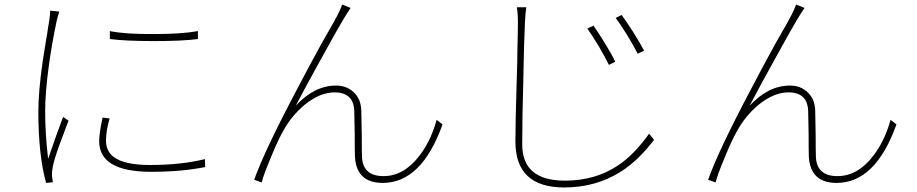

<svg xmlns="http://www.w3.org/2000/svg" viewBox="-20 -787 4040 846"><path d="M464 -650Q532 -636 659 -637Q781 -637 852 -650V-615Q784 -606 659 -606Q534 -606 464 -615ZM463 -265Q447 -210 447 -167Q447 -122 480 -96Q527 -60 641 -60Q778 -60 883 -86L884 -51Q781 -30 646 -30Q417 -30 417 -165Q417 -200 432 -269ZM241 -736Q233 -710 229 -692Q207 -586 195 -496Q179 -380 179 -295Q179 -198 192 -87Q230 -198 258 -272L282 -255Q277 -242 273 -232Q268 -218 263 -205Q251 -174 242 -149Q218 -82 213 -54Q208 -31 209 -12L211 3L212 10L213 16L183 19Q149 -105 149 -295Q149 -384 168 -516Q174 -557 184 -617L188 -639L191 -660Q195 -682 197 -696Q201 -721 201 -740Z M1519 -743Q1515 -737 1511 -731Q1501 -716 1493 -702Q1462 -650 1394 -526Q1322 -396 1283 -321Q1365 -410 1461 -410Q1507 -410 1538 -381Q1571 -351 1572 -298L1573 -244L1574 -191Q1574 -125 1575 -97Q1578 -11 1670 -11Q1760 -11 1829 -102Q1856 -137 1877 -183Q1894 -222 1904 -259L1930 -239Q1838 19 1666 19Q1598 19 1568 -21Q1556 -37 1550 -58Q1545 -75 1544 -95Q1543 -126 1543 -194L1542 -246L1541 -298Q1538 -380 1454 -380Q1390 -380 1322 -325Q1264 -276 1229 -212Q1204 -169 1173 -92Q1142 -19 1133 17L1100 5Q1146 -124 1289 -394Q1337 -486 1394 -590Q1414 -626 1436 -664Q1443 -677 1452 -692L1458 -704L1464 -714Q1480 -745 1488 -767L1525 -752Q1522 -747 1519 -743Z M2642 -602Q2675 -549 2691 -515L2663 -501Q2647 -534 2619 -582Q2589 -632 2568 -661L2595 -674Q2615 -646 2642 -602ZM2768 -649Q2800 -598 2818 -564L2790 -550Q2773 -583 2745 -630Q2714 -680 2693 -708L2719 -721Q2737 -697 2768 -649ZM2299 -755Q2295 -730 2293 -688Q2291 -630 2289 -579Q2287 -506 2286 -441Q2281 -264 2281 -151Q2281 9 2469 9Q2603 9 2703 -58Q2774 -105 2840 -198L2862 -171Q2793 -80 2716 -31Q2606 39 2466 39Q2251 39 2251 -163Q2251 -248 2257 -440L2258 -475L2259 -510Q2260 -549 2260 -577Q2262 -647 2262 -688Q2262 -733 2257 -755Z M3519 -743Q3515 -737 3511 -731Q3501 -716 3493 -702Q3462 -650 3394 -526Q3322 -396 3283 -321Q3365 -410 3461 -410Q3507 -410 3538 -381Q3571 -351 3572 -298L3573 -244L3574 -191Q3574 -125 3575 -97Q3578 -11 3670 -11Q3760 -11 3829 -102Q3856 -137 3877 -183Q3894 -222 3904 -259L3930 -239Q3838 19 3666 19Q3598 19 3568 -21Q3556 -37 3550 -58Q3545 -75 3544 -95Q3543 -126 3543 -194L3542 -246L3541 -298Q3538 -380 3454 -380Q3390 -380 3322 -325Q3264 -276 3229 -212Q3204 -169 3173 -92Q3142 -19 3133 17L3100 5Q3146 -124 3289 -394Q3337 -486 3394 -590Q3414 -626 3436 -664Q3443 -677 3452 -692L3458 -704L3464 -714Q3480 -745 3488 -767L3525 -752Q3522 -747 3519 -743Z"/></svg>

Font: Noto Sans CJK TC Thin
Style: Regular
Weight: 250
Designer: Ryoko NISHIZUKA ???? (kana & ideographs); Paul D. Hunt (Latin, Greek & Cyrillic); Wenlong ZHANG ??? (bopomofo); Sandoll 
Foundry: Adobe Systems Incorporated
Version: Version 1.004 January 19, 2016